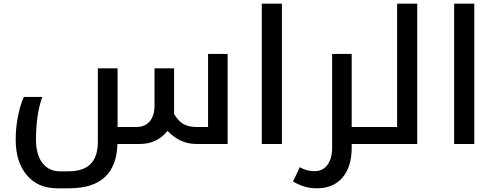

<svg xmlns="http://www.w3.org/2000/svg" viewBox="-20 -780 2689 1040"><path d="M1047 0Q1002 0 964 -16Q926 -32 887 -71Q862 -38 824 -19Q786 0 734 0H616Q613 118 548.5 179Q484 240 352 240H290Q185 240 125 168.5Q65 97 65 -24Q65 -85 76.5 -146Q88 -207 109 -255H209Q175 -161 175 -24Q175 57 209.5 102.5Q244 148 306 148H348Q432 148 471 108Q510 68 510 -11V-410H617V-92H717Q766 -92 791.5 -123Q817 -154 817 -208V-410H923V-189Q923 -183 923 -176.5Q923 -170 922 -164Q946 -123 974.5 -107.5Q1003 -92 1046 -92H1107V-488H1213V0Z M1398 -760H1507V0H1398Z M1885 0V21Q1885 123 1835.5 181.5Q1786 240 1696 240Q1663 240 1632 231.5Q1601 223 1567 203L1604 126Q1629 139 1646.5 143Q1664 147 1685 147Q1729 147 1754 112.5Q1779 78 1779 22V-488H1885V-92H2011Q2016 -92 2016 -88V-5Q2016 0 2011 0Z M2001 0Q1996 0 1996 -5V-88Q1996 -92 2001 -92H2131V-760H2240V0Z M2440 -760H2549V0H2440Z"/></svg>

Font: Noto Kufi Arabic Medium
Style: Regular
Weight: 500
Designer: Monotype Design Team, David Williams, Khaled Hosny
Foundry: Google LLC
Version: Version 2.109; ttfautohint (v1.8.4.7-5d5b)